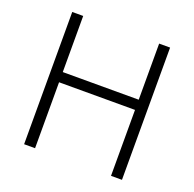

<svg xmlns="http://www.w3.org/2000/svg" viewBox="-124 -827 965 955"><g transform="rotate(20 359.0 -350.0)"><path d="M100 0V-700H158V-403H560V-700H618V0H560V-349H158V0Z"/></g></svg>

Font: Geologica Cursive Thin
Style: Regular
Weight: 250
Designer: Sindre Bremnes, Frode Helland
Foundry: Monokrom Skriftforlag AS
Version: Version 1.010;gftools[0.9.28]